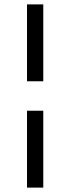

<svg xmlns="http://www.w3.org/2000/svg" viewBox="-20 -773 320 874"><path d="M103 -403V-753H177V-403ZM103 81V-269H177V81Z"/></svg>

Font: Ruda
Style: Regular
Weight: 400
Designer: Mariela Monsalve and Angelina Sanchez
Foundry: Mariela Monsalve and Angelina Sanchez
Version: Version 2.000